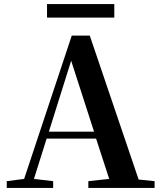

<svg xmlns="http://www.w3.org/2000/svg" viewBox="-20 -919 786 939"><path d="M210 -833H539V-899H210ZM328 -622 440 -275H219ZM412 0H736V-33L658 -41L419 -745H331L98 -44L13 -33V0H240V-33L146 -44L208 -241H450L514 -44L412 -33Z"/></svg>

Font: Noto Serif SC
Style: Bold
Weight: 700
Designer: Ryoko NISHIZUKA 西塚涼子 (kana & ideographs); Frank Grießhammer (Latin, Greek & Cyrillic); Wenlong ZHANG 张文龙 (bopomofo); San
Foundry: Adobe
Version: Version 2.001;hotconv 1.1.0;makeotfexe 2.6.0